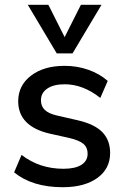

<svg xmlns="http://www.w3.org/2000/svg" viewBox="-20 -775 522 802"><path d="M39 -55 70 -128Q145 -70 245 -70Q294 -70 320 -86.5Q346 -103 346 -133Q346 -159 328.5 -174Q311 -189 268 -199L187 -217Q122 -232 89 -266Q56 -300 56 -352Q56 -418 109.5 -459Q163 -500 250 -500Q302 -500 349 -483.5Q396 -467 430 -437L399 -366Q327 -423 250 -423Q204 -423 177.5 -405Q151 -387 151 -356Q151 -331 167.5 -315.5Q184 -300 220 -292L303 -273Q374 -257 407 -223.5Q440 -190 440 -136Q440 -70 386.5 -31.5Q333 7 242 7Q115 7 39 -55ZM318 -755H404L283 -552H217L96 -755H182L250 -620Z"/></svg>

Font: wassup Sans
Style: Medium
Weight: 600
Version: Version 2.001